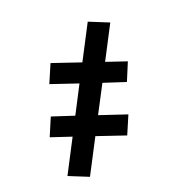

<svg xmlns="http://www.w3.org/2000/svg" viewBox="-150 -610 898 914"><g transform="rotate(-30 299.0 -152.5)"><path d="M89 170 -2 113 113 -37 17 -89 71 -172 174 -117 268 -240 142 -309 197 -393 330 -320 449 -475 540 -418 425 -268 520 -216 467 -133 364 -188 269 -65 396 4 341 88 208 15Z"/></g></svg>

Font: Iosevka XBd Ex Obl
Style: Regular
Weight: 800
Width: 7
Italic angle: -9°
Monospace: yes
Designer: Belleve Invis
Foundry: Belleve Invis
Version: Version 32.5.0; ttfautohint (v1.8.4)